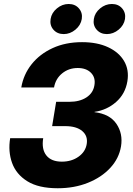

<svg xmlns="http://www.w3.org/2000/svg" viewBox="-20 -956 686 987"><path d="M276.9 11.7Q178.2 11.7 120.6 -24.2Q63 -60.1 42 -118.7Q21 -177.2 32.2 -245.6H202.1Q192.9 -189 218.3 -157Q243.7 -125 297.9 -125Q347.7 -125 383.5 -150.4Q419.4 -175.8 425.8 -215.8Q432.6 -257.3 402.6 -282.5Q372.6 -307.6 315.9 -307.6H248L268.6 -432.6H336.4Q389.6 -432.6 424.3 -455.3Q459 -478 465.3 -517.6Q472.2 -556.6 448 -581.5Q423.8 -606.4 379.4 -606.4Q333.5 -606.4 299.6 -578.9Q265.6 -551.3 257.8 -506.3H89.4Q100.6 -572.8 142.3 -625.5Q184.1 -678.2 250.5 -708.7Q316.9 -739.3 401.9 -739.3Q479.5 -739.3 535.4 -713.4Q591.3 -687.5 617.9 -642.1Q644.5 -596.7 634.8 -538.1Q624 -473.1 576.7 -431.6Q529.3 -390.1 465.8 -380.9V-379.4Q543.9 -370.1 578.4 -319.6Q612.8 -269 602.1 -203.6Q591.8 -141.6 546.9 -93Q502 -44.4 432.1 -16.4Q362.3 11.7 276.9 11.7ZM529.3 -780.8Q496.6 -780.8 476.8 -803.5Q457 -826.2 462.4 -858.4Q467.3 -890.1 494.6 -912.8Q522 -935.5 555.2 -935.5Q588.4 -935.5 607.9 -912.8Q627.4 -890.1 622.6 -858.4Q617.2 -826.2 589.8 -803.5Q562.5 -780.8 529.3 -780.8ZM307.6 -780.8Q274.4 -780.8 254.6 -803.5Q234.9 -826.2 240.2 -858.4Q245.1 -890.1 272.5 -912.8Q299.8 -935.5 333 -935.5Q366.2 -935.5 385.7 -912.8Q405.3 -890.1 400.4 -858.4Q395 -826.2 367.7 -803.5Q340.3 -780.8 307.6 -780.8Z"/></svg>

Font: Inter Display Extra Bold
Style: Italic
Weight: 800
Italic angle: -9.39999°
Designer: Rasmus Andersson
Foundry: rsms
Version: Version 4.000;git-4fc901f